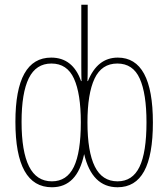

<svg xmlns="http://www.w3.org/2000/svg" viewBox="-20 -780 710 810"><path d="M45 -266Q45 -537 196 -537Q287 -537 322 -438H324Q323 -458 323 -502V-760H350V-502Q350 -458 349 -438H351Q391 -537 477 -537Q625 -537 625 -263Q625 -125 588 -57.5Q551 10 476 10Q368 10 335 -130Q306 10 199 10Q45 10 45 -266ZM321 -264Q321 -385 292 -448.5Q263 -512 197 -512Q132 -512 101.5 -450Q71 -388 71 -266Q71 -141 102.5 -78Q134 -15 199 -15Q262 -15 291.5 -76Q321 -137 321 -264ZM598 -264Q598 -385 569.5 -448.5Q541 -512 475 -512Q409 -512 379 -448.5Q349 -385 349 -264Q349 -140 380 -77.5Q411 -15 476 -15Q539 -15 568.5 -76Q598 -137 598 -264Z"/></svg>

Font: Noto Sans Display Thin Cond
Style: Regular
Weight: 250
Width: 3
Designer: Monotype Design team
Foundry: Monotype Imaging Inc.
Version: Version 1.000